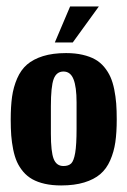

<svg xmlns="http://www.w3.org/2000/svg" viewBox="-20 -559 389 586"><path d="M147.3 -429.3H202L281.7 -539.3H194ZM135.3 -151V-234.7Q135.3 -295 143.8 -317.8Q152.3 -340.7 173.7 -340.7Q195 -340.7 204.3 -317.3Q213.7 -294 213.7 -246.3V-166Q213.7 -117 209.5 -92.5Q205.3 -68 197.3 -60.2Q189.3 -52.3 173.7 -52.3Q152.3 -52.3 143.8 -74Q135.3 -95.7 135.3 -151ZM166.7 7Q207.3 7 237.2 -2.2Q267 -11.3 286 -27.5Q305 -43.7 316.3 -69.5Q327.7 -95.3 332 -125Q336.3 -154.7 336.3 -194.7Q336.3 -221.7 334.7 -243Q333 -264.3 328.7 -286Q324.3 -307.7 317.2 -323.8Q310 -340 298.2 -354.3Q286.3 -368.7 270.3 -377.7Q254.3 -386.7 232 -391.8Q209.7 -397 181.7 -397Q141 -397 111.2 -387.7Q81.3 -378.3 62.5 -362Q43.7 -345.7 32.3 -319.5Q21 -293.3 16.8 -263.7Q12.7 -234 12.7 -194Q12.7 -167 14.3 -145.5Q16 -124 20.3 -102.5Q24.7 -81 31.8 -65Q39 -49 50.8 -35Q62.7 -21 78.7 -12Q94.7 -3 116.8 2Q139 7 166.7 7Z"/></svg>

Font: Jomhuria
Style: Regular
Weight: 400
Designer: Arabic design by Kourosh Beigpour, Latin design by Eben Sorkin, engineering by Lasse Fister and Khaled Hosney
Version: Version 1.0010